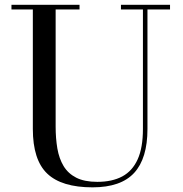

<svg xmlns="http://www.w3.org/2000/svg" viewBox="-20 -770 766 804"><path d="M692 -750V-730.5H597.5V-230Q597.5 -106.5 541.8 -46Q486 14.5 367.5 14.5Q238 14.5 177.8 -43Q117.5 -100.5 117.5 -230V-730.5H28V-750H313V-730.5H213V-240Q213 -190.5 220.2 -148.2Q227.5 -106 246.2 -74.8Q265 -43.5 299.2 -26Q333.5 -8.5 387.5 -8.5Q449.5 -8.5 492 -31.2Q534.5 -54 556.5 -102.8Q578.5 -151.5 578.5 -230V-730.5H486.5V-750Z"/></svg>

Font: Bodoni Moda 11pt
Style: Regular
Weight: 400
Version: Version 2.004